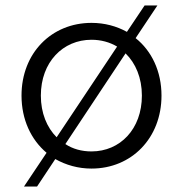

<svg xmlns="http://www.w3.org/2000/svg" viewBox="-20 -614 671 705"><path d="M316 5C463 5 573 -107 573 -263C573 -352 537 -427 478 -474L558 -594H511L446 -497C408 -518 364 -530 316 -530C169 -530 59 -419 59 -263C59 -175 94 -101 151 -53L68 71H116L183 -30C222 -8 267 5 316 5ZM316 -58C280 -58 247 -67 220 -85L441 -418C478 -382 501 -328 501 -263C501 -140 421 -58 316 -58ZM130 -263C130 -386 211 -468 316 -468C351 -468 383 -459 410 -443L188 -110C152 -146 130 -199 130 -263Z"/></svg>

Font: Chess Sans
Style: Regular
Weight: 400
Designer: Wolf Bōese
Foundry: Wolf Bōese
Version: Version 7.223;Glyphs 3.3 (3306)